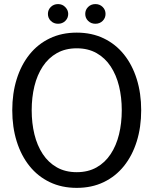

<svg xmlns="http://www.w3.org/2000/svg" viewBox="-20 -898 743 930"><path d="M351.7 12Q278.9 12 221.2 -15.7Q163.5 -43.3 122.9 -93.8Q82.4 -144.3 60.9 -213.2Q39.4 -282.1 39.4 -364Q39.4 -445.9 60.9 -514.8Q82.4 -583.7 122.9 -634.2Q163.5 -684.7 221.2 -712.3Q278.9 -740 351.7 -740Q424.4 -740 482.1 -712.3Q539.8 -684.7 580.4 -634.2Q620.9 -583.7 642.4 -514.8Q663.9 -445.9 663.9 -364Q663.9 -282.1 642.4 -213.2Q620.9 -144.3 580.4 -93.8Q539.8 -43.3 482.1 -15.7Q424.4 12 351.7 12ZM351.7 -64Q406.7 -64 447.9 -87.3Q489.1 -110.6 516.2 -151.9Q543.4 -193.3 556.6 -247.4Q569.8 -301.6 569.8 -364Q569.8 -426.4 556.6 -480.6Q543.4 -534.7 516.2 -576.1Q489.1 -617.4 447.9 -640.7Q406.7 -664 351.7 -664Q296.7 -664 255.5 -640.7Q214.3 -617.4 187.1 -576.1Q159.9 -534.7 146.7 -480.6Q133.5 -426.4 133.5 -364Q133.5 -301.6 146.7 -247.4Q159.9 -193.3 187.1 -151.9Q214.3 -110.6 255.5 -87.3Q296.7 -64 351.7 -64ZM261.3 -782.9Q240.2 -782.9 226.1 -796.8Q212.1 -810.6 212.1 -830.6Q212.1 -850.5 226.1 -864.3Q240.2 -878.2 261.3 -878.2Q282.4 -878.2 296.4 -863.4Q310.4 -848.7 310.4 -830.6Q310.4 -810.6 296.4 -796.8Q282.4 -782.9 261.3 -782.9ZM442.1 -782.9Q420.9 -782.9 406.9 -796.8Q392.9 -810.6 392.9 -830.6Q392.9 -850.5 406.9 -864.3Q420.9 -878.2 442.1 -878.2Q463.2 -878.2 477.2 -864.3Q491.2 -850.5 491.2 -830.6Q491.2 -810.6 477.2 -796.8Q463.2 -782.9 442.1 -782.9Z"/></svg>

Font: Murecho Thin
Style: Regular
Weight: 100
Designer: Neil Summerour
Foundry: Positype
Version: Version 1.010